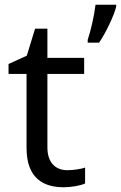

<svg xmlns="http://www.w3.org/2000/svg" viewBox="-20 -780 510 810"><path d="M470 -751V-760H383C378 -717 363 -650 350 -612V-600H398C428 -644 461 -715 470 -751ZM264 -62C215 -62 180 -93 180 -158V-468H335V-536H180V-659H128L93 -545L16 -510V-468H92V-156C92 -26 165 10 249 10C281 10 320 3 339 -6V-73C322 -67 290 -62 264 -62Z"/></svg>

Font: Noto Sans Arabic UI
Style: Regular
Weight: 400
Designer: Monotype Design Team, Nadine Chahine and Nizar Qandah
Foundry: Monotype Imaging Inc.
Version: Version 2.010